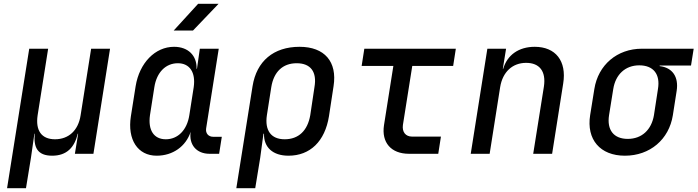

<svg xmlns="http://www.w3.org/2000/svg" viewBox="-20 -805 3651 1005"><path d="M17 180H116L142 21L160 -105H162C155 -34 176 10 253 10C330 10 370 -34 387 -105H389L372 0H469L556 -550H457L402 -202C390 -122 339 -76 268 -76C197 -76 165 -122 177 -202L232 -550H133Z M889 -645H990L1124 -785H1017ZM800 10C885 10 953 -39 978 -115C968 -48 1008 0 1077 0H1127L1141 -89H1096C1071 -89 1055 -107 1059 -133L1125 -550H1026L1011 -445H1009C1011 -514 965 -560 891 -560C792 -560 710 -476 690 -354L665 -196C646 -74 701 10 800 10ZM848 -76C785 -76 754 -124 765 -202L788 -349C800 -426 847 -474 911 -474C973 -474 1005 -426 994 -349L971 -202C959 -124 911 -76 848 -76Z M1217 180H1316L1342 21L1359 -105H1362C1360 -34 1408 10 1490 10C1603 10 1681 -65 1702 -197L1726 -354C1746 -482 1679 -560 1548 -560C1412 -560 1323 -485 1302 -354ZM1470 -76C1399 -76 1365 -122 1377 -202L1400 -349C1413 -429 1460 -474 1533 -474C1606 -474 1640 -429 1626 -349L1604 -202C1590 -121 1543 -76 1470 -76Z M2121 0H2274L2288 -90H2137C2103 -90 2084 -114 2089 -151L2138 -460H2352L2366 -550H1887L1873 -460H2039L1990 -150C1976 -59 2027 0 2121 0Z M2444 0H2543L2598 -349C2611 -429 2663 -476 2734 -476C2804 -476 2839 -432 2827 -352L2771 0H2870L2928 -368C2947 -486 2888 -560 2779 -560C2695 -560 2635 -517 2614 -445H2612L2629 -550H2531Z M3251 10C3382 10 3482 -75 3502 -202L3522 -330C3533 -403 3500 -451 3433 -459V-462H3597L3611 -550H3340C3210 -550 3111 -465 3091 -339L3069 -202C3049 -75 3121 10 3251 10ZM3266 -78C3192 -78 3156 -125 3168 -202L3190 -339C3202 -415 3253 -463 3326 -463C3400 -463 3437 -417 3424 -339L3403 -202C3390 -125 3339 -78 3266 -78Z"/></svg>

Font: JetBrains Mono Medium
Style: Italic
Weight: 436
Italic angle: -9°
Monospace: yes
Designer: Philipp Nurullin, Konstantin Bulenkov
Foundry: JetBrains
Version: Version 2.305